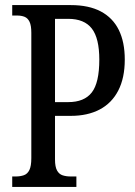

<svg xmlns="http://www.w3.org/2000/svg" viewBox="-20 -734 530 754"><path d="M28 0V-41H42Q60 -41 74 -46Q88 -51 95.5 -66.5Q103 -82 103 -113V-605Q103 -634 96 -648.5Q89 -663 76.5 -668Q64 -673 47 -673H28V-714H258Q329 -714 376 -689Q423 -664 446.5 -616.5Q470 -569 470 -500Q470 -428 444.5 -378.5Q419 -329 371.5 -304Q324 -279 258 -279H196V-108Q196 -79 204 -64.5Q212 -50 226 -45.5Q240 -41 257 -41H280V0ZM196 -333H248Q311 -333 340.5 -371Q370 -409 370 -500Q370 -584 340.5 -622Q311 -660 248 -660H196Z"/></svg>

Font: Noto Serif ExtraCondensed
Style: Regular
Weight: 400
Width: 2
Designer: Monotype Design Team
Foundry: Monotype Imaging Inc.
Version: Version 2.013